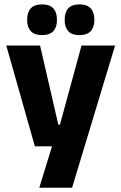

<svg xmlns="http://www.w3.org/2000/svg" viewBox="-20 -704 566 896"><path d="M332 -122.4 250.1 -87 360.4 -491.4H517L316.4 172H163.4L240.2 -78.1L312.1 -21.2H142.7L9.4 -491.4H167L252.1 -122.4ZM175.8 -540.1Q141.2 -540.1 124 -558.4Q106.8 -576.7 106.8 -609.7V-613.5Q106.8 -646.9 124 -665.3Q141.2 -683.6 175.8 -683.6Q211.4 -683.6 228.6 -665.3Q245.7 -646.9 245.7 -613.5V-609.7Q245.7 -576.7 228.6 -558.4Q211.4 -540.1 175.8 -540.1ZM350.9 -540.1Q315.8 -540.1 298.8 -558.4Q281.9 -576.7 281.9 -609.7V-613.5Q281.9 -646.9 298.8 -665.3Q315.8 -683.6 350.9 -683.6Q385.7 -683.6 403 -665.3Q420.3 -646.9 420.3 -613.5V-609.7Q420.3 -576.7 403 -558.4Q385.7 -540.1 350.9 -540.1Z"/></svg>

Font: Anek Tamil Medium
Style: Regular
Weight: 500
Designer: Aadarsh Rajan (Tamil), Yesha Goshar (Latin)
Foundry: Ek Type
Version: Version 1.003